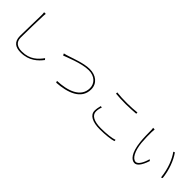

<svg xmlns="http://www.w3.org/2000/svg" viewBox="266 -2069 3409 3409"><g transform="rotate(45 1970.0 -364.5)"><path d="M309 -765H267C271 -746 272 -723 272 -697C272 -573 261 -329 261 -167C261 -11 354 36 478 36C689 36 806 -82 878 -176L856 -201C785 -102 682 8 481 8C369 8 291 -36 291 -155C291 -329 299 -579 303 -697C304 -723 305 -741 309 -765Z M1032 -496 1049 -460C1103 -478 1376 -598 1557 -598C1707 -598 1797 -504 1797 -388C1797 -154 1542 -73 1290 -65L1303 -32C1567 -49 1828 -135 1828 -388C1828 -538 1707 -626 1556 -626C1411 -626 1222 -553 1129 -523C1090 -511 1068 -503 1032 -496Z M2192 -677V-646C2268 -639 2352 -635 2448 -635C2537 -635 2632 -643 2698 -647V-678C2630 -671 2542 -664 2448 -664C2353 -664 2262 -668 2192 -677ZM2188 -294 2157 -298C2146 -255 2136 -210 2136 -164C2136 -50 2256 7 2434 7C2578 7 2712 -10 2768 -29L2767 -60C2705 -36 2575 -21 2434 -21C2258 -21 2164 -79 2164 -169C2164 -209 2172 -251 2188 -294Z M3127 -681 3087 -683C3092 -667 3092 -625 3092 -606C3092 -551 3094 -425 3103 -344C3130 -94 3216 -4 3295 -4C3350 -4 3409 -60 3463 -224L3438 -245C3405 -124 3350 -35 3296 -35C3216 -35 3149 -158 3130 -348C3122 -440 3120 -549 3122 -609C3123 -633 3125 -669 3127 -681ZM3668 -648 3640 -636C3721 -526 3789 -357 3809 -158L3838 -171C3819 -356 3752 -531 3668 -648Z"/></g></svg>

Font: Harano Aji Gothic KR ExtraLight
Style: Regular
Weight: 250
Foundry: Masamichi Hosoda
Version: HaranoAjiGothicKR-ExtraLight version 20220220;ttx 4.29.1